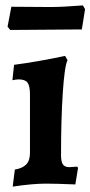

<svg xmlns="http://www.w3.org/2000/svg" viewBox="-20 -680 335 711"><path d="M8 -581 22 -655 167 -654Q212 -654 287 -660L295 -646L283 -571L150 -570L18 -569ZM35 -52Q64 -57 77.5 -71.5Q91 -86 91 -114V-330Q91 -362 82 -374Q73 -386 49 -386Q41 -386 26 -383L32 -440Q117 -451 221 -473L230 -457Q219 -435 212.5 -336.5Q206 -238 206 -105Q206 -81 213 -71Q220 -61 237 -61L266 -63L269 -58L259 3Q188 0 149 0Q102 0 27 11Z"/></svg>

Font: Alegreya
Style: Bold
Weight: 700
Designer: Juan Pablo del Peral
Foundry: Huerta Tipografica
Version: Version 2.008; ttfautohint (v1.8)